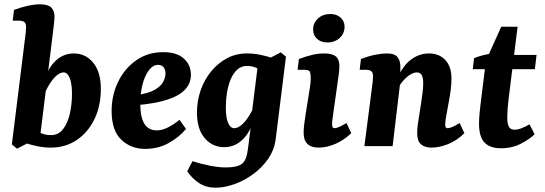

<svg xmlns="http://www.w3.org/2000/svg" viewBox="-20 -678 2527 891"><path d="M216 7Q184 7 153 0.5Q122 -6 99 -14L135 -79Q154 -67 173 -59Q192 -51 217 -51Q251 -51 272.5 -78.5Q294 -106 304 -150Q314 -194 314 -243Q314 -290 303.5 -316Q293 -342 275 -342Q256 -342 234 -319.5Q212 -297 190 -251L175 -258Q190 -343 229 -386.5Q268 -430 322 -430Q378 -430 413 -386.5Q448 -343 448 -266Q448 -187 418.5 -125.5Q389 -64 336.5 -28.5Q284 7 216 7ZM59 12 35 -8 96 -499Q98 -510 99.5 -527.5Q101 -545 101 -553Q101 -569 93 -575.5Q85 -582 69 -582H39L45 -632Q116 -658 165 -658Q203 -658 218 -643Q233 -628 233 -600Q233 -592 231.5 -578.5Q230 -565 228 -546L166 -43Z M737 -436Q801 -436 833.5 -406Q866 -376 866 -331Q866 -291 838.5 -262Q811 -233 755 -215Q699 -197 613 -190L615 -237Q671 -245 699.5 -262Q728 -279 738 -299.5Q748 -320 748 -337Q748 -355 739 -366Q730 -377 714 -377Q690 -377 671 -352Q652 -327 641.5 -286.5Q631 -246 631 -197Q631 -134 650 -103.5Q669 -73 708 -73Q732 -73 759 -86.5Q786 -100 813 -122L843 -80Q815 -44 765 -15.5Q715 13 653 13Q588 13 543 -29.5Q498 -72 498 -163Q498 -236 528 -298Q558 -360 612 -398Q666 -436 737 -436Z M980 193Q937 193 904.5 172Q872 151 849 117L873 70Q910 82 952 90.5Q994 99 1028 99Q1081 99 1102.5 82.5Q1124 66 1130 17L1146 -106L1147 -139L1177 -380L1283 -435L1307 -415L1259 -29Q1253 17 1225.5 57.5Q1198 98 1157 128.5Q1116 159 1069.5 176Q1023 193 980 193ZM1020 5Q966 5 930 -37Q894 -79 894 -155Q894 -209 911 -258.5Q928 -308 959.5 -346.5Q991 -385 1033 -407.5Q1075 -430 1126 -430Q1158 -430 1189 -423.5Q1220 -417 1243 -409L1207 -340Q1188 -354 1169.5 -363Q1151 -372 1125 -372Q1100 -372 1081.5 -355.5Q1063 -339 1051 -311Q1039 -283 1033.5 -248.5Q1028 -214 1028 -178Q1028 -132 1038.5 -107.5Q1049 -83 1067 -83Q1086 -83 1108 -104.5Q1130 -126 1152 -169L1167 -162Q1152 -80 1113 -37.5Q1074 5 1020 5Z M1459 7Q1389 7 1389 -62Q1389 -81 1392.5 -107Q1396 -133 1399 -152L1418 -271Q1420 -286 1421 -293.5Q1422 -301 1422 -312Q1422 -344 1415 -349Q1408 -354 1391 -354H1361L1367 -404Q1404 -418 1431.5 -424Q1459 -430 1484 -430Q1522 -430 1538.5 -416Q1555 -402 1555 -372Q1555 -360 1553.5 -344.5Q1552 -329 1550 -318L1526 -148Q1524 -134 1522.5 -121.5Q1521 -109 1521 -101Q1521 -83 1532 -83Q1540 -83 1554 -89Q1568 -95 1588 -107L1610 -60Q1577 -28 1537 -10.5Q1497 7 1459 7ZM1499 -481Q1470 -481 1451.5 -497.5Q1433 -514 1433 -541Q1433 -571 1455.5 -592Q1478 -613 1513 -613Q1542 -613 1560.5 -596.5Q1579 -580 1579 -554Q1579 -523 1556.5 -502Q1534 -481 1499 -481Z M1982 7Q1951 7 1933.5 -8.5Q1916 -24 1916 -59Q1916 -81 1919 -101.5Q1922 -122 1926 -147Q1930 -171 1934 -197.5Q1938 -224 1941 -249Q1944 -274 1944 -292Q1944 -315 1937.5 -328.5Q1931 -342 1914 -342Q1902 -342 1886 -333Q1870 -324 1853 -305.5Q1836 -287 1822 -259L1812 -285Q1841 -364 1881.5 -397Q1922 -430 1971 -430Q2018 -430 2046.5 -399.5Q2075 -369 2075 -315Q2075 -288 2071.5 -260.5Q2068 -233 2063 -207Q2058 -181 2054 -158Q2050 -137 2048 -123Q2046 -109 2046 -98Q2046 -83 2058 -83Q2065 -83 2078.5 -88.5Q2092 -94 2113 -107L2135 -60Q2101 -26 2060 -9.5Q2019 7 1982 7ZM1671 0 1706 -271Q1708 -282 1709.5 -298.5Q1711 -315 1711 -325Q1711 -341 1703 -347.5Q1695 -354 1679 -354H1649L1655 -404Q1691 -418 1721.5 -424Q1752 -430 1775 -430Q1813 -430 1826 -411.5Q1839 -393 1838 -363L1837 -294L1802 0Z M2305 10Q2254 10 2228.5 -16.5Q2203 -43 2203 -104Q2203 -127 2205.5 -152Q2208 -177 2210 -194L2235 -396L2306 -554H2382L2340 -217Q2337 -193 2335.5 -171Q2334 -149 2334 -133Q2334 -102 2342 -89Q2350 -76 2368 -76Q2383 -76 2401.5 -83.5Q2420 -91 2437 -101L2461 -55Q2439 -33 2398 -11.5Q2357 10 2305 10ZM2174 -357 2180 -408Q2198 -416 2224.5 -422.5Q2251 -429 2279 -432L2323 -423H2470L2462 -357Z"/></svg>

Font: Yrsa
Style: Bold Italic
Weight: 700
Italic angle: -7.10001°
Version: Version 2.004